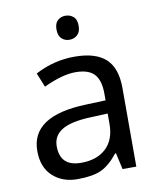

<svg xmlns="http://www.w3.org/2000/svg" viewBox="-84 -803 729 879"><g transform="rotate(-10 280.5 -363.5)"><path d="M234.9 -61Q308.6 -61 350.8 -100.8Q393.1 -140.6 393.1 -213.9V-262.2L314 -258.8Q221.7 -255.4 179.4 -229.5Q137.2 -203.6 137.2 -154.8Q137.2 -61 234.9 -61ZM480 -365.2V0H416L398.9 -76.2H395Q355 -25.9 315.2 -8.1Q275.4 9.8 205.6 9.8Q135.7 9.8 90.8 -31.7Q45.9 -73.2 45.9 -148.9Q45.9 -312 303.2 -319.8L394 -323.2V-355Q394 -416 367.7 -445.1Q341.3 -474.1 280 -474.1Q218.8 -474.1 131.8 -433.1L105 -499Q191.4 -544.9 288.3 -544.9Q385.3 -544.9 432.6 -502Q480 -459 480 -365.2ZM243.9 -638.7Q229 -652.3 229 -681.4Q229 -710.4 243.9 -723.6Q258.8 -736.8 280 -736.8Q301.3 -736.8 316.7 -723.6Q332 -710.4 332 -681.4Q332 -652.3 316.7 -638.7Q301.3 -625 280 -625Q258.8 -625 243.9 -638.7Z"/></g></svg>

Font: NotoSans
Style: Regular
Weight: 400
Designer: Monotype Design team
Foundry: Monotype Imaging Inc.
Version: Version 1.04